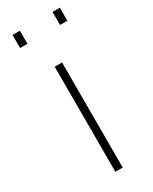

<svg xmlns="http://www.w3.org/2000/svg" viewBox="-185 -746 631 791"><g transform="rotate(-30 130.5 -350.0)"><path d="M28 -638V-700H63V-638ZM218 -638V-700H253V-638ZM113 0V-500H148V0Z"/></g></svg>

Font: TypoPRO Titillium Maps
Style: 1 wt
Weight: 100
Designer: Campivisivi
Foundry: Accademia di Belle Arti di Urbino and students of MA course of Visual design
Version: Version 001.001